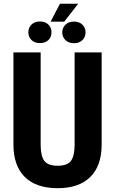

<svg xmlns="http://www.w3.org/2000/svg" viewBox="-20 -989 611 1019"><path d="M519.5 -710.9V-218.8Q518.6 -107.9 458.5 -49.1Q398.4 9.8 286.1 9.8Q171.9 9.8 111.6 -49.8Q51.3 -109.4 51.3 -222.2V-710.9H195.8V-221.7Q195.8 -161.1 215.3 -135.3Q234.9 -109.4 286.1 -109.4Q337.4 -109.4 356.4 -135Q375.5 -160.6 376 -219.2V-710.9ZM298.3 -969.2H395L320.8 -874H248.5ZM191.9 -875Q220.7 -875 237.1 -858.4Q253.4 -841.8 253.4 -817.4Q253.4 -793 237.1 -776.6Q220.7 -760.3 191.9 -760.3Q163.6 -760.3 147 -776.6Q130.4 -793 130.4 -817.4Q130.4 -841.8 147 -858.4Q163.6 -875 191.9 -875ZM310.5 -817.4Q310.5 -841.3 327.4 -857.9Q344.2 -874.5 372.6 -874.5Q400.9 -874.5 417.5 -857.9Q434.1 -841.3 434.1 -817.4Q434.1 -792.5 417.5 -776.1Q400.9 -759.8 372.6 -759.8Q344.2 -759.8 327.4 -776.1Q310.5 -792.5 310.5 -817.4Z"/></svg>

Font: Roboto Condensed
Style: Bold
Weight: 700
Designer: Google
Version: Version 2.134; 2016